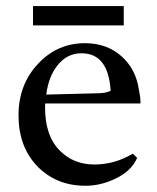

<svg xmlns="http://www.w3.org/2000/svg" viewBox="-20 -592 510 622"><path d="M338.4 -297.9Q331.1 -419.4 244.1 -419.4Q196.8 -419.4 166 -379.9Q137.2 -343.8 129.9 -285.6L302.2 -290Q325.2 -291 338.4 -297.9ZM410.2 -94.2 424.3 -80.6Q406.2 -38.1 354 -13.2Q306.2 9.8 257.1 9.8Q208 9.8 168.7 -6.8Q129.4 -23.4 100.6 -53.7Q40 -117.2 40 -218.3Q40 -319.8 105.5 -387.7Q167 -452.1 255.4 -452.1Q325.7 -452.1 373 -410.2Q419.9 -369.1 429.7 -302.7Q435.1 -277.8 435.1 -261.2V-256.8H126.5Q126 -252.9 126 -249.5Q126 -246.1 126 -242.7Q126 -151.4 174.8 -103Q219.2 -59.1 285.4 -59.1Q351.6 -59.1 410.2 -94.2ZM86.9 -509.8V-572.3H380.9V-509.8Z"/></svg>

Font: RadleyRegular
Style: Regular
Weight: 400
Designer: vernon adams
Foundry: vernon adams
Version: Version 1.000;PS 001.001;hotconv 1.0.56